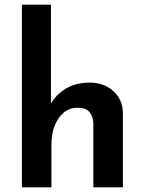

<svg xmlns="http://www.w3.org/2000/svg" viewBox="-20 -805 623 825"><path d="M74 0V-785H199V-340L197 -357Q220 -398 262.5 -424Q305 -450 365 -450Q426 -450 466.5 -414Q507 -378 508 -321V0H381V-275Q380 -305 364.5 -323.5Q349 -342 313 -342Q263 -342 232 -297Q201 -252 201 -182V0Z"/></svg>

Font: Reem Kufi Fun SemiBold
Style: Regular
Weight: 600
Designer: Khaled Hosny
Version: Version 1.005